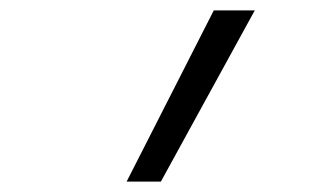

<svg xmlns="http://www.w3.org/2000/svg" viewBox="-20 -792 640 370"><path d="M224 -442 392 -772H471L290 -442Z"/></svg>

Font: Iosevka SS04 Light Extended
Style: Italic
Weight: 300
Width: 7
Italic angle: -9°
Monospace: yes
Designer: Belleve Invis
Foundry: Belleve Invis
Version: Version 19.0.0; ttfautohint (v1.8.4)